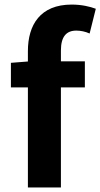

<svg xmlns="http://www.w3.org/2000/svg" viewBox="-20 -832 445 852"><path d="M103.8 0H250.3V-607.9C250.3 -669.7 274.7 -696.2 318.4 -696.2C337.6 -696.2 358.8 -692 377.7 -683.3L405.1 -793.1C380.1 -802.6 342.4 -811.7 298.3 -811.7C158.3 -811.7 103.8 -721.3 103.8 -605.1ZM28.4 -444.1H356.6V-559.8H112.3L28.4 -553.2Z"/></svg>

Font: Source Han Sans JP VF
Style: Regular
Weight: 250
Designer: Ryoko NISHIZUKA 西塚涼子 (kana, bopomofo & ideographs); Paul D. Hunt (Latin, Greek & Cyrillic); Sandoll Communications 산돌커뮤니
Foundry: Adobe
Version: Version 2.004;hotconv 1.0.118;makeotfexe 2.5.65603